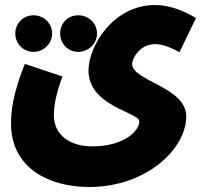

<svg xmlns="http://www.w3.org/2000/svg" viewBox="-20 -516 832 766"><path d="M24 -23C24 152 172 230 336 230C563 230 723 79 723 -52C723 -169 507 -193 507 -261C507 -279 534 -340 600 -340C630 -340 666 -324 696 -308L762 -444C719 -470 660 -496 599 -496C430 -496 333 -330 333 -235C333 -91 536 -69 536 -31C536 3 479 68 348 68C261 68 195 24 195 -56C195 -92 201 -133 229 -211L79 -261C32 -144 24 -74 24 -23ZM292 -309C333 -309 367 -342 367 -382C367 -424 333 -455 292 -455C251 -455 220 -424 220 -382C220 -342 251 -309 292 -309ZM114 -309C154 -309 188 -342 188 -382C188 -424 154 -455 114 -455C73 -455 41 -424 41 -382C41 -342 73 -309 114 -309Z"/></svg>

Font: Noto Sans Arabic ExtCond Blk
Style: Regular
Weight: 900
Width: 2
Designer: Monotype Design Team, Nadine Chahine, Nizar Qandah and Khaled Hosny
Foundry: Monotype Imaging Inc.
Version: Version 2.012